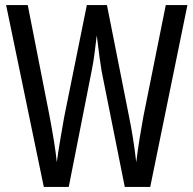

<svg xmlns="http://www.w3.org/2000/svg" viewBox="-20 -800 759 754"><path d="M716 -780 570 -66H470L379 -521Q376 -539 371 -574.5Q366 -610 360 -661Q356 -629 351.5 -592.5Q347 -556 340 -522L250 -66H152L4 -780H89L175 -342Q185 -289 192.5 -242Q200 -195 203 -163Q209 -207 217 -253.5Q225 -300 232 -340L321 -780H400L487 -341Q495 -302 502 -258.5Q509 -215 515 -163Q521 -212 528.5 -258Q536 -304 543 -342L631 -780Z"/></svg>

Font: Noto Sans Malayalam UI ExtraCondensed
Style: Regular
Weight: 400
Width: 2
Designer: Jelle Bosma - Monotype Design Team
Foundry: Monotype Imaging Inc.
Version: Version 2.104; ttfautohint (v1.8.4.7-5d5b)